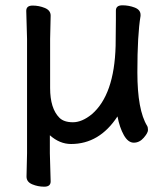

<svg xmlns="http://www.w3.org/2000/svg" viewBox="-20 -515 630 724"><path d="M510 -459V-455Q498 -384 498 -242Q498 -100 535 -40Q538 -35 538 -24.5Q538 -14 522 4.5Q506 23 484.5 23Q463 23 447 -5.5Q431 -34 423 -76Q355 28 248 28Q205 28 168 -5V63L171 169Q171 189 147 189Q123 189 101.5 180Q80 171 80 151L82 63V-368L79 -474Q79 -494 103 -494Q127 -494 149 -485Q171 -476 171 -456L169 -368V-183Q169 -106 204 -71Q221 -54 255 -54Q289 -54 326 -84Q411 -157 416 -342Q417 -418 417 -442V-475Q417 -495 441.5 -495Q466 -495 488 -486.5Q510 -478 510 -459Z"/></svg>

Font: LXGW ZhenKai
Style: Regular
Weight: 400
Designer: LXGW / Fontworks Inc.
Foundry: LXGW / Fontworks Inc.
Version: Version 0.800;June 8, 2025